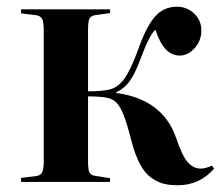

<svg xmlns="http://www.w3.org/2000/svg" viewBox="-20 -544 665 574"><path d="M512.2 9.8Q487.3 9.8 469.5 5.4Q451.7 1 432.4 -12.5Q413.1 -25.9 398.2 -54Q383.3 -82 372.1 -126Q359.4 -175.8 349.1 -201.2Q338.9 -226.6 327.9 -237.5Q316.9 -248.5 298.8 -252Q274.9 -255.9 243.2 -255.9V-61Q243.2 -36.6 247.6 -28.1Q252 -19.5 266.1 -18.1L309.1 -11.2V0H43V-12.2L85 -17.1Q100.1 -18.6 105.5 -27.8Q110.8 -37.1 110.8 -63V-453.1Q110.8 -479 105.5 -488.3Q100.1 -497.6 85 -499L43 -503.9V-516.1H309.1V-504.9L266.1 -499Q252 -497.1 247.6 -488.3Q243.2 -479.5 243.2 -455.1V-271Q284.2 -271 305.2 -275.9Q331.5 -281.2 350.8 -307.4Q370.1 -333.5 393.1 -396Q416 -461.9 442.1 -492.9Q468.3 -523.9 508.8 -523.9Q539.1 -523.9 560.5 -503.4Q582 -482.9 582 -453.1Q582 -422.4 562 -400.1Q542 -377.9 517.1 -377.9Q469.2 -377.9 444.8 -455.1Q427.2 -440.9 400.9 -370.1Q385.3 -326.7 368.7 -303Q352.1 -279.3 327.1 -268.1V-266.1Q466.8 -247.6 506.8 -130.9Q524.9 -77.1 541.7 -58.6Q558.6 -40 580.1 -40Q594.2 -40 613.8 -48.8L620.1 -40Q576.7 9.8 512.2 9.8Z"/></svg>

Font: Display Semibold
Style: Regular
Weight: 600
Designer: Latin by Veronika Burian and Jose Scaglione. Greek by Irene Vlachou. Cyrillic by Vera Evstafieva.
Foundry: TypeTogether
Version: Version 3.002